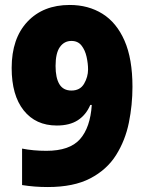

<svg xmlns="http://www.w3.org/2000/svg" viewBox="-20 -795 584 774"><path d="M173 -41Q145 -41 119.5 -43Q94 -45 69 -49V-196Q114 -187 167 -187Q261 -187 302.5 -234Q344 -281 350 -372H344Q327 -332 294 -310.5Q261 -289 209 -289Q124 -289 75.5 -350Q27 -411 27 -521Q27 -640 90.5 -707.5Q154 -775 261 -775Q336 -775 393 -739.5Q450 -704 482 -631Q514 -558 514 -445Q514 -372 499.5 -300.5Q485 -229 448 -170Q411 -111 344 -76Q277 -41 173 -41ZM268 -430Q303 -430 319 -457.5Q335 -485 335 -515Q335 -539 329 -566Q323 -593 308.5 -611.5Q294 -630 268 -630Q239 -630 221.5 -605.5Q204 -581 204 -529Q204 -481 219.5 -455.5Q235 -430 268 -430Z"/></svg>

Font: Noto Sans Tamil UI SemiCondensed Black
Style: Regular
Weight: 900
Width: 4
Designer: Jelle Bosma - Monotype Design Team
Foundry: Monotype Imaging Inc.
Version: Version 2.004; ttfautohint (v1.8.4.7-5d5b)